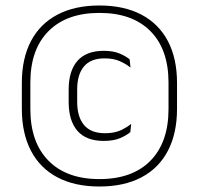

<svg xmlns="http://www.w3.org/2000/svg" viewBox="-20 -669 724 699"><path d="M342 10Q252 10 188.8 -23.5Q125.5 -57 92.5 -120.5Q59.5 -184 59.5 -273V-366.5Q59.5 -456 92.5 -519Q125.5 -582 188.8 -615.5Q252 -649 342 -649Q432 -649 495.2 -615.5Q558.5 -582 591.5 -519Q624.5 -456 624.5 -366.5V-273Q624.5 -184 591.5 -120.5Q558.5 -57 495.2 -23.5Q432 10 342 10ZM357.5 -156Q293.5 -156 261.8 -192.8Q230 -229.5 230 -298V-342.5Q230 -411 262 -447.5Q294 -484 358 -484Q392.5 -484 415.8 -474Q439 -464 452 -453L455 -423Q438.5 -436.5 415.8 -446.5Q393 -456.5 360.5 -456.5Q310.5 -456.5 285.8 -427.2Q261 -398 261 -343.5V-298Q261 -243.5 286 -213.8Q311 -184 362 -184Q395.5 -184 418.2 -194.2Q441 -204.5 457.5 -218L454.5 -188Q440.5 -176 417 -166Q393.5 -156 357.5 -156ZM342 -17Q462 -17 527.8 -84Q593.5 -151 593.5 -272V-368.5Q593.5 -489 527.8 -555.5Q462 -622 342 -622Q222.5 -622 156.5 -555.5Q90.5 -489 90.5 -368.5V-272Q90.5 -151 156.5 -84Q222.5 -17 342 -17Z"/></svg>

Font: Anek Malayalam Medium ExtraLight
Style: Regular
Weight: 250
Version: Version 1.003